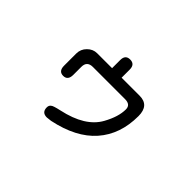

<svg xmlns="http://www.w3.org/2000/svg" viewBox="-104 -857 1208 1208"><g transform="rotate(45 500.0 -252.5)"><path d="M331.1 16.6Q331.1 -2 344.7 -10.7Q352.5 -18.6 405.3 -30.3Q586.9 -69.3 647.5 -179.7Q692.4 -260.7 692.4 -326.2Q692.4 -368.2 642.6 -368.2H356.4Q304.7 -368.2 304.7 -317.4V-246.1Q304.7 -196.3 263.7 -196.3Q222.7 -196.3 222.7 -246.1V-353.5Q222.7 -392.6 250.5 -420.4Q278.3 -448.2 314.5 -448.2H447.3V-520.5Q447.3 -567.4 489.3 -567.4Q532.2 -567.4 532.2 -520.5V-448.2H692.4Q778.3 -448.2 778.3 -352.5Q778.3 -190.4 686 -85.4Q593.8 19.5 410.2 57.6L376 61.5Q331.1 61.5 331.1 16.6Z"/></g></svg>

Font: jf-openhuninn-2.1
Style: Regular
Weight: 400
Designer: [Kosugi Maru]
Designed by MOTOYA      

[Varela Round]
Joe Prince (Latin component); Avraham Cornfeld (Hebrew component)
Foundry: justfont Co., Ltd.
Version: 2.1